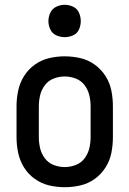

<svg xmlns="http://www.w3.org/2000/svg" viewBox="-20 -773 540 801"><path d="M250 -618Q268 -618 285 -625.5Q302 -633 309.5 -650Q317 -667 317 -685Q317 -703 309.5 -720Q302 -737 285 -745Q268 -753 250 -753Q232 -753 215 -745Q198 -737 190 -720Q182 -703 182 -685Q182 -667 190 -650Q198 -633 215 -625.5Q232 -618 250 -618ZM250 8Q283 8 315.5 0.5Q348 -7 375 -26.5Q402 -46 420 -74Q438 -102 444.5 -134.5Q451 -167 451 -200V-330Q451 -363 444.5 -395.5Q438 -428 420 -456Q402 -484 375 -503.5Q348 -523 315.5 -530.5Q283 -538 250 -538Q217 -538 185 -530.5Q153 -523 125.5 -503.5Q98 -484 80.5 -456Q63 -428 56 -395.5Q49 -363 49 -330V-200Q49 -167 56 -134.5Q63 -102 80.5 -74Q98 -46 125.5 -26.5Q153 -7 185 0.5Q217 8 250 8ZM250 -76Q227 -76 204.5 -84.5Q182 -93 167.5 -112Q153 -131 147.5 -154Q142 -177 142 -200V-330Q142 -353 147.5 -376Q153 -399 167.5 -418Q182 -437 204.5 -445.5Q227 -454 250 -454Q273 -454 295.5 -445.5Q318 -437 332.5 -418Q347 -399 352.5 -376Q358 -353 358 -330V-200Q358 -177 352.5 -154Q347 -131 332.5 -112Q318 -93 295.5 -84.5Q273 -76 250 -76Z"/></svg>

Font: Iosevka SS08 Medium
Style: Regular
Weight: 500
Monospace: yes
Designer: Belleve Invis
Foundry: Belleve Invis
Version: Version 3.4.3; ttfautohint (v1.8.3)